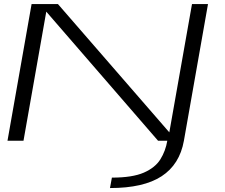

<svg xmlns="http://www.w3.org/2000/svg" viewBox="-20 -695 1112 948"><path d="M523 233.5 532.5 182Q633.5 182 689.8 157.5Q746 133 771.8 91.8Q797.5 50.5 806 0H760.5L208.5 -637.5L96 0H17L136 -675H266L816 -41.5L928 -675H1007L888 0Q867 117 778 175.2Q689 233.5 523 233.5Z"/></svg>

Font: Anybody UltraExpanded Light
Style: Italic
Weight: 300
Width: 9
Italic angle: -10°
Designer: Tyler Finck
Foundry: Etcetera Type Company
Version: Version 1.010; ttfautohint (v1.8.3) -l 8 -r 50 -G 200 -x 14 